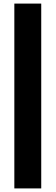

<svg xmlns="http://www.w3.org/2000/svg" viewBox="-20 -907 310 1071"><path d="M60 144V-887H210V144Z"/></svg>

Font: Aneo
Style: Bold
Weight: 700
Designer: Anastasios Pappas
Foundry: Anastasios Pappas
Version: Version 1.000